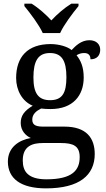

<svg xmlns="http://www.w3.org/2000/svg" viewBox="-20 -786 578 1046"><path d="M525.9 -515.1C525.9 -543 506.3 -566.9 466.8 -566.9C422.4 -566.9 391.1 -535.6 370.1 -513.2C349.6 -531.2 302.2 -545.9 255.9 -545.9C130.4 -545.9 67.9 -476.1 67.9 -360.8C67.9 -294.4 101.1 -233.4 158.2 -210C112.8 -182.6 92.8 -155.8 92.8 -116.2C92.8 -74.2 120.6 -45.9 147.9 -34.2C81.5 -22.5 22.9 17.6 22.9 94.2C22.9 186 91.8 240.2 231 240.2C321.3 240.2 388.2 222.2 431.6 189.9C475.1 157.7 496.1 110.4 496.1 53.2C496.1 10.3 484.9 -27.8 458.5 -54.2C432.1 -80.6 391.1 -96.2 331.1 -96.2H217.8C182.1 -96.2 155.8 -101.1 155.8 -133.8C155.8 -164.6 178.2 -182.1 204.1 -194.8C219.7 -192.9 235.4 -191.9 255.9 -191.9C377 -191.9 436 -265.1 436 -363.8C436 -420.9 419.9 -457 397 -484.9C410.2 -493.2 422.9 -497.1 439.9 -497.1C466.8 -497.1 473.1 -478 473.1 -462.9C508.8 -462.9 525.9 -485.4 525.9 -515.1ZM104 87.9C104 8.8 157.7 -6.8 213.9 -6.8H312C379.4 -6.8 414.1 9.3 414.1 69.8C414.1 140.6 375 190.9 232.9 190.9C182.1 190.9 149.9 179.7 130.4 161.6C110.8 143.6 104 117.2 104 87.9ZM112.8 -752.9C145 -713.9 192.9 -650.4 212.9 -606H307.6C327.6 -650.4 375.5 -713.9 407.7 -752.9V-766.1H368.7C330.6 -742.7 291 -708.5 259.8 -674.8C230 -707 190.9 -742.2 151.9 -766.1H112.8ZM162.1 -363.8C162.1 -453.6 187.5 -497.1 252 -497.1C316.9 -497.1 341.8 -455.1 341.8 -365.2C341.8 -278.8 318.8 -240.2 252.9 -240.2C188.5 -240.2 162.1 -278.3 162.1 -363.8Z"/></svg>

Font: The Erased English
Style: Regular
Weight: 400
Designer: Monotype Design team + ligartures altered by 180 Amsterdam
Foundry: Monotype Imaging Inc.
Version: Version 1.030;Glyphs 3.1.2 (3151)